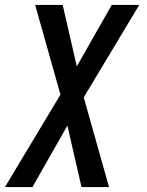

<svg xmlns="http://www.w3.org/2000/svg" viewBox="-72 -540 592 775"><path d="M-52 215 172 -158 70 -520H181L238 -272L379 -520H490L266 -147L368 215H257L200 -33L59 215Z"/></svg>

Font: Iosevka Semibold
Style: Italic
Weight: 600
Italic angle: -9°
Monospace: yes
Designer: Belleve Invis
Foundry: Belleve Invis
Version: Version 32.5.0; ttfautohint (v1.8.4)